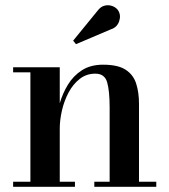

<svg xmlns="http://www.w3.org/2000/svg" viewBox="-20 -719 652 739"><path d="M406.5 -606 272.5 -549 261.5 -562.5 355 -677Q367.5 -694 383.5 -697.5Q399.5 -701 413.8 -695.2Q428 -689.5 435 -678.5Q446.5 -660 438.5 -636.8Q430.5 -613.5 406.5 -606ZM30.5 -19.5H97V-440.5H30.5V-460H210V-321.5Q221 -359.5 241.5 -393.2Q262 -427 295.2 -448.5Q328.5 -470 376.5 -470Q434 -470 463.8 -450.5Q493.5 -431 504.2 -397Q515 -363 515 -319.5V-19.5H581.5V0H343V-19.5H402V-305.5Q402 -368.5 392.5 -402Q383 -435.5 347 -435.5Q312.5 -435.5 286.8 -415.2Q261 -395 244 -363Q227 -331 218.5 -294Q210 -257 210 -224V-19.5H268.5V0H30.5Z"/></svg>

Font: Bodoni* 11pt Medium
Style: Regular
Weight: 500
Version: Version 2.3